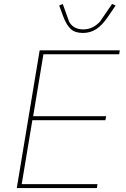

<svg xmlns="http://www.w3.org/2000/svg" viewBox="-20 -953 640 973"><path d="M65 0 181 -698H587L584 -678H200L148 -364H518L514 -344H144L90 -20H474L471 0ZM400 -786Q360 -786 338.5 -806Q317 -826 301 -868L280 -925L298 -933L330 -844Q341 -823 359.5 -813.5Q378 -804 402 -804Q451 -804 487 -844L548 -933L566 -925L527 -868Q498 -825 468 -805.5Q438 -786 400 -786Z"/></svg>

Font: IBM Plex Mono Thin
Style: Italic
Weight: 100
Italic angle: -9°
Monospace: yes
Designer: Mike Abbink, Paul van der Laan, Pieter van Rosmalen
Foundry: Bold Monday
Version: Version 2.3